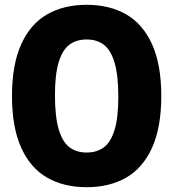

<svg xmlns="http://www.w3.org/2000/svg" viewBox="-20 -770 722 800"><path d="M30 -370Q30 -501 68.5 -585.8Q107 -670.5 176.5 -710.2Q246 -750 341 -750Q436 -750 505.5 -710.2Q575 -670.5 613.5 -585.8Q652 -501 652 -370Q652 -239 613.5 -154.2Q575 -69.5 505.5 -29.8Q436 10 341 10Q246 10 176.5 -29.8Q107 -69.5 68.5 -154.2Q30 -239 30 -370ZM473 -366.5Q473 -455 457.8 -507.5Q442.5 -560 413.5 -582.8Q384.5 -605.5 341 -605.5Q297.5 -605.5 268.5 -583.2Q239.5 -561 224.2 -509.8Q209 -458.5 209 -373.5Q209 -285 224.2 -232.5Q239.5 -180 268.5 -157.2Q297.5 -134.5 341 -134.5Q384.5 -134.5 413.5 -156.8Q442.5 -179 457.8 -230.2Q473 -281.5 473 -366.5Z"/></svg>

Font: Encode Sans Condensed ExtraBold
Style: Regular
Weight: 800
Width: 3
Designer: Multiple Designers
Foundry: Impallari Type
Version: Version 2.000